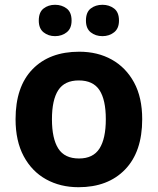

<svg xmlns="http://www.w3.org/2000/svg" viewBox="-20 -772 659 802"><path d="M574 -274Q574 -138 502.5 -64Q431 10 308 10Q232 10 172.5 -23Q113 -56 79 -119.5Q45 -183 45 -274Q45 -410 116 -483Q187 -556 311 -556Q388 -556 447 -523Q506 -490 540 -427.5Q574 -365 574 -274ZM197 -274Q197 -193 223.5 -151.5Q250 -110 310 -110Q369 -110 395.5 -151.5Q422 -193 422 -274Q422 -355 395.5 -395.5Q369 -436 309 -436Q250 -436 223.5 -395.5Q197 -355 197 -274ZM142 -686Q142 -721 162 -736.5Q182 -752 210 -752Q238 -752 258.5 -736.5Q279 -721 279 -686Q279 -653 258.5 -637Q238 -621 210 -621Q182 -621 162 -637Q142 -653 142 -686ZM339 -686Q339 -721 359 -736.5Q379 -752 408 -752Q436 -752 456.5 -736.5Q477 -721 477 -686Q477 -653 456.5 -637Q436 -621 408 -621Q379 -621 359 -637Q339 -653 339 -686Z"/></svg>

Font: Noto Sans Vithkuqi
Style: Bold
Weight: 700
Version: Version 1.001; ttfautohint (v1.8.4.7-5d5b)